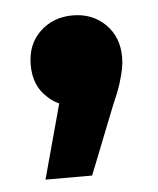

<svg xmlns="http://www.w3.org/2000/svg" viewBox="-36 -219 334 406"><g transform="rotate(-5 131.0 -16.5)"><path d="M45 154 88 -4Q74 -10 63 -21Q35 -46 35 -90Q35 -134 63 -160.5Q91 -187 132 -187Q174 -187 201.5 -160Q229 -133 229 -90Q229 -78 226.5 -65Q224 -52 218.5 -34.5Q213 -17 201 10L144 154Z"/></g></svg>

Font: Montserrat Z
Style: Bold
Weight: 700
Designer: Julieta Ulanovsky
Foundry: Julieta Ulanovsky
Version: Version 8.000